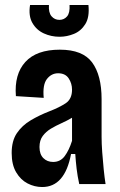

<svg xmlns="http://www.w3.org/2000/svg" viewBox="-20 -741 482 773"><path d="M150 12Q119 12 91 -2.5Q63 -17 45 -47.5Q27 -78 27 -125Q27 -174 48 -205Q69 -236 103.5 -256.5Q138 -277 179 -293Q218 -308 244 -325Q270 -342 270 -380Q270 -405 256.5 -425.5Q243 -446 214 -446Q187 -446 169 -423Q151 -400 156 -347L44 -354Q37 -442 82 -491.5Q127 -541 221 -541Q313 -541 351 -489.5Q389 -438 389 -342V-190Q389 -163 391.5 -128.5Q394 -94 397.5 -59.5Q401 -25 405 0H299Q292 -32 288.5 -61.5Q285 -91 283 -121H266Q241 12 150 12ZM194 -89Q223 -89 240.5 -112.5Q258 -136 270 -174V-267Q250 -255 227.5 -245Q205 -235 185 -223Q165 -211 152 -193.5Q139 -176 139 -149Q139 -120 154.5 -104.5Q170 -89 194 -89ZM101 -721H177Q175 -690 187.5 -675.5Q200 -661 219 -661Q238 -661 250 -675Q262 -689 260 -721H336Q341 -672 323.5 -644Q306 -616 277.5 -604.5Q249 -593 220 -593Q186 -593 156.5 -606.5Q127 -620 110.5 -648.5Q94 -677 101 -721Z"/></svg>

Font: Bricolage Grotesque 10pt Condensed SemiBold
Style: Regular
Weight: 600
Width: 3
Designer: Mathieu Triay
Foundry: Atelier Triay
Version: Version 1.000; ttfautohint (v1.8.4.7-5d5b);gftools[0.9.32]